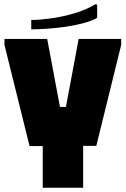

<svg xmlns="http://www.w3.org/2000/svg" viewBox="-20 -883 591 903"><path d="M1 -700H202L262 -380H290L350 -700H550V-672L433 -197H371V0H181V-196H119L1 -672ZM428 -863 437 -861V-799Q408 -783 366.5 -772.5Q325 -762 280 -756Q235 -750 194.5 -747.5Q154 -745 127 -745V-789Q165 -789 219.5 -796.5Q274 -804 330 -820.5Q386 -837 428 -863Z"/></svg>

Font: Phudu Light Black
Style: Regular
Weight: 900
Version: Version 1.005;gftools[0.9.23]